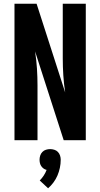

<svg xmlns="http://www.w3.org/2000/svg" viewBox="-20 -755 540 1034"><path d="M58 0V-735H177L331 -257Q324 -303 321 -349Q318 -395 318 -441V-735H442V0H323L169 -478Q176 -432 179 -386Q182 -340 182 -294V0ZM239 259 194 217Q206 205 215.5 190.5Q225 176 231 160Q222 158 214.5 152.5Q207 147 202 139.5Q197 132 195 123Q193 114 193 105Q193 94 196.5 83Q200 72 208 63.5Q216 55 227.5 51.5Q239 48 250 48Q261 48 272.5 51.5Q284 55 292 63.5Q300 72 303.5 83Q307 94 307 105Q307 127 302.5 148.5Q298 170 289.5 190Q281 210 268 227.5Q255 245 239 259Z"/></svg>

Font: Iosevka Extrabold
Style: Regular
Weight: 800
Monospace: yes
Designer: Belleve Invis
Foundry: Belleve Invis
Version: Version 32.5.0; ttfautohint (v1.8.4)